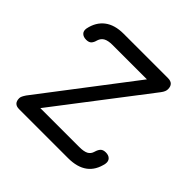

<svg xmlns="http://www.w3.org/2000/svg" viewBox="-167 -851 1023 1023"><g transform="rotate(45 344.5 -339.0)"><path d="M104 0Q63 0 63 -42Q63 -49 67 -57.5Q71 -66 79 -78L481 -604V-594H214Q182 -594 164 -584.5Q146 -575 139 -553Q134.5 -534.5 125 -524.2Q115.5 -514 95 -514Q74 -514 62.2 -525.5Q50.5 -537 54 -558Q66 -616 106.2 -647Q146.5 -678 214 -678H548Q590 -678 590 -636Q590 -628 586.5 -619Q583 -610 574 -598L177 -80V-84H473Q507 -84 525 -93.2Q543 -102.5 549 -125Q554.5 -144 564.2 -154Q574 -164 594 -164Q615 -164 626.5 -152.5Q638 -141 635 -120Q610.5 0 473 0Z"/></g></svg>

Font: Jura Light
Style: Bold
Weight: 700
Version: Version 5.104